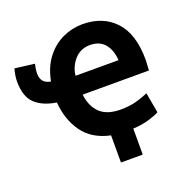

<svg xmlns="http://www.w3.org/2000/svg" viewBox="-126 -666 927 944"><g transform="rotate(-20 338.0 -194.0)"><path d="M463 158V22Q508 20 545.5 9Q583 -2 602 -13L583 -119Q559 -108 522 -97.5Q485 -87 438 -87Q367 -87 330.5 -121.5Q294 -156 286 -220H633Q633 -232 634.5 -246.5Q636 -261 636 -274Q636 -411 572.5 -478.5Q509 -546 402 -546Q349 -546 299 -523Q249 -500 212.5 -453Q176 -406 162 -334Q111 -342 111 -393Q111 -398 112 -410.5Q113 -423 118 -443L15 -456Q10 -438 7.5 -421.5Q5 -405 5 -391Q5 -311 44 -274.5Q83 -238 154 -227Q161 -135 208 -69.5Q255 -4 349 16V158ZM285 -319Q290 -366 321.5 -401.5Q353 -437 403 -437Q452 -437 479 -405.5Q506 -374 510 -319Z"/></g></svg>

Font: Repo DemiBold
Style: Regular
Weight: 600
Designer: Stefan Peev
Foundry: Context Ltd
Version: Version 1.502